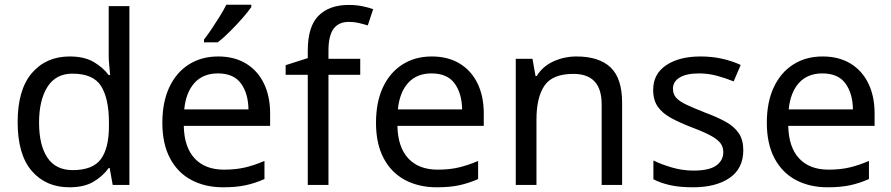

<svg xmlns="http://www.w3.org/2000/svg" viewBox="-20 -786 3788 816"><path d="M275 10Q175 10 115 -59.5Q55 -129 55 -267Q55 -405 115.5 -475.5Q176 -546 276 -546Q338 -546 377.5 -523Q417 -500 442 -467H448Q447 -480 444.5 -505.5Q442 -531 442 -546V-760H530V0H459L446 -72H442Q418 -38 378 -14Q338 10 275 10ZM289 -63Q374 -63 408.5 -109.5Q443 -156 443 -250V-266Q443 -366 410 -419.5Q377 -473 288 -473Q217 -473 181.5 -416.5Q146 -360 146 -265Q146 -169 181.5 -116Q217 -63 289 -63Z M907 -546Q976 -546 1025.5 -516Q1075 -486 1101.5 -431.5Q1128 -377 1128 -304V-251H761Q763 -160 807.5 -112.5Q852 -65 932 -65Q983 -65 1022.5 -74.5Q1062 -84 1104 -102V-25Q1063 -7 1023 1.5Q983 10 928 10Q852 10 793.5 -21Q735 -52 702.5 -113.5Q670 -175 670 -264Q670 -352 699.5 -415Q729 -478 782.5 -512Q836 -546 907 -546ZM906 -474Q843 -474 806.5 -433.5Q770 -393 763 -321H1036Q1035 -389 1004 -431.5Q973 -474 906 -474ZM1048 -756Q1036 -738 1011 -709.5Q986 -681 957.5 -652.5Q929 -624 905 -606H847V-618Q862 -637 879.5 -663Q897 -689 914 -716.5Q931 -744 942 -766H1048Z M1511 -468H1376V0H1288V-468H1194V-509L1288 -539V-570Q1288 -674 1334 -719.5Q1380 -765 1462 -765Q1494 -765 1520.5 -759.5Q1547 -754 1566 -747L1543 -678Q1527 -683 1506 -688Q1485 -693 1463 -693Q1419 -693 1397.5 -663.5Q1376 -634 1376 -571V-536H1511Z M1815 -546Q1884 -546 1933.5 -516Q1983 -486 2009.5 -431.5Q2036 -377 2036 -304V-251H1669Q1671 -160 1715.5 -112.5Q1760 -65 1840 -65Q1891 -65 1930.5 -74.5Q1970 -84 2012 -102V-25Q1971 -7 1931 1.5Q1891 10 1836 10Q1760 10 1701.5 -21Q1643 -52 1610.5 -113.5Q1578 -175 1578 -264Q1578 -352 1607.5 -415Q1637 -478 1690.5 -512Q1744 -546 1815 -546ZM1814 -474Q1751 -474 1714.5 -433.5Q1678 -393 1671 -321H1944Q1943 -389 1912 -431.5Q1881 -474 1814 -474Z M2430 -546Q2526 -546 2575 -499.5Q2624 -453 2624 -349V0H2537V-343Q2537 -472 2417 -472Q2328 -472 2294 -422Q2260 -372 2260 -278V0H2172V-536H2243L2256 -463H2261Q2287 -505 2333 -525.5Q2379 -546 2430 -546Z M3139 -148Q3139 -70 3081 -30Q3023 10 2925 10Q2869 10 2828.5 1Q2788 -8 2757 -24V-104Q2789 -88 2834.5 -74.5Q2880 -61 2927 -61Q2994 -61 3024 -82.5Q3054 -104 3054 -140Q3054 -160 3043 -176Q3032 -192 3003.5 -208Q2975 -224 2922 -244Q2870 -264 2833 -284Q2796 -304 2776 -332Q2756 -360 2756 -404Q2756 -472 2811.5 -509Q2867 -546 2957 -546Q3006 -546 3048.5 -536.5Q3091 -527 3128 -510L3098 -440Q3064 -454 3027 -464Q2990 -474 2951 -474Q2897 -474 2868.5 -456.5Q2840 -439 2840 -409Q2840 -387 2853 -371.5Q2866 -356 2896.5 -341.5Q2927 -327 2978 -307Q3029 -288 3065 -268Q3101 -248 3120 -219.5Q3139 -191 3139 -148Z M3476 -546Q3545 -546 3594.5 -516Q3644 -486 3670.5 -431.5Q3697 -377 3697 -304V-251H3330Q3332 -160 3376.5 -112.5Q3421 -65 3501 -65Q3552 -65 3591.5 -74.5Q3631 -84 3673 -102V-25Q3632 -7 3592 1.5Q3552 10 3497 10Q3421 10 3362.5 -21Q3304 -52 3271.5 -113.5Q3239 -175 3239 -264Q3239 -352 3268.5 -415Q3298 -478 3351.5 -512Q3405 -546 3476 -546ZM3475 -474Q3412 -474 3375.5 -433.5Q3339 -393 3332 -321H3605Q3604 -389 3573 -431.5Q3542 -474 3475 -474Z"/></svg>

Font: Noto Sans Bengali UI
Style: Regular
Weight: 400
Designer: Jelle Bosma - Monotype Design Team
Foundry: Monotype Imaging Inc.
Version: Version 2.003; ttfautohint (v1.8.4.7-5d5b)